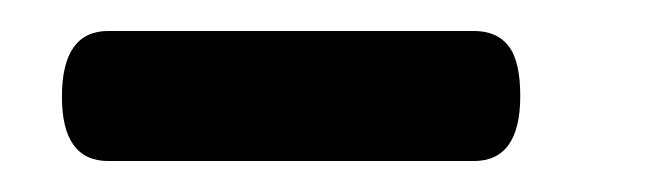

<svg xmlns="http://www.w3.org/2000/svg" viewBox="-20 -619 420 124"><path d="M20 -556.5Q20 -599 50 -599H286Q301 -599 308.5 -589.2Q316 -579.5 316 -557Q316 -515 286 -515H50Q20 -515 20 -556.5Z"/></svg>

Font: Fraunces 144pt S050 Black
Style: Regular
Weight: 900
Version: Version 1.000; ttfautohint (v1.8.3)